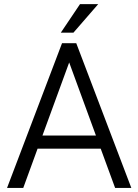

<svg xmlns="http://www.w3.org/2000/svg" viewBox="-20 -923 679 943"><path d="M625 0 354.5 -710.9H284.7L14.6 0H94.2L164.6 -192.9H474.6L545.4 0ZM319.8 -616.2 451.2 -257.3H188.5ZM340.8 -762.7 462.4 -902.8H373L278.8 -762.7Z"/></svg>

Font: Vazirmatn Light
Style: Regular
Weight: 300
Designer: Saber Rastikerdar
Foundry: Saber Rastikerdar
Version: Version 33.003